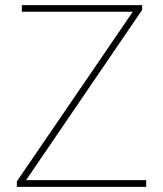

<svg xmlns="http://www.w3.org/2000/svg" viewBox="-20 -731 638 751"><path d="M551.8 -26.4V0H45.9V-21.5L499.5 -685.1H65.4V-710.9H536.1V-692.4L82 -26.4Z"/></svg>

Font: Vazirmatn UI Thin
Style: Regular
Weight: 100
Designer: Saber Rastikerdar
Foundry: Saber Rastikerdar
Version: Version 33.003